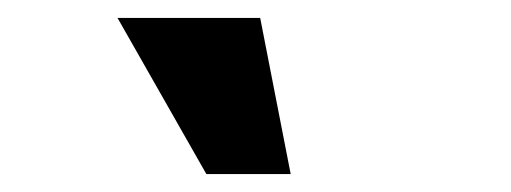

<svg xmlns="http://www.w3.org/2000/svg" viewBox="-20 -760 570 214"><path d="M210 -566 111 -740H270L304 -566Z"/></svg>

Font: Cal Sans
Style: Regular
Weight: 400
Designer: Designer Mark Davis DBA MarkFonts
Foundry: Designer Mark Davis DBA MarkFonts
Version: Version 1.000